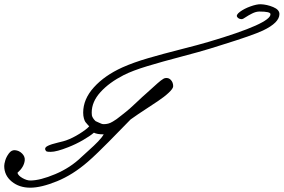

<svg xmlns="http://www.w3.org/2000/svg" viewBox="-32 -872 1330 900"><path d="M1277.8 -806.2Q1277.8 -765.6 1200.7 -729Q1151.9 -706.1 1009.8 -662.1Q971.2 -649.9 952.1 -644Q906.7 -629.9 817.4 -606.4Q728 -583 658.7 -562Q589.4 -541 547.9 -520Q480 -485.4 439 -440.2Q397.9 -395 397.9 -344.2Q397.9 -335.9 398.7 -331.3Q399.4 -326.7 403.6 -319.3Q407.7 -312 416 -304.2Q420.9 -302.2 429 -298.3Q437 -294.4 442.9 -292.2Q448.7 -290 454.1 -290Q464.8 -290 474.9 -292.5Q484.9 -294.9 496.8 -302.2Q508.8 -309.6 514.4 -313.5Q520 -317.4 535.9 -330.1Q551.8 -342.8 556.2 -346.2Q571.8 -357.9 605.2 -389.6Q638.7 -421.4 655.8 -436Q666 -444.8 687.3 -464.4Q708.5 -483.9 721.4 -494.1Q734.4 -504.4 742.2 -505.9Q758.3 -508.8 769 -497.1Q779.8 -485.4 779.8 -467.8Q779.8 -457 759 -437.5Q738.3 -418 708 -397.9Q694.3 -388.7 666 -370.1Q637.7 -351.6 616.5 -337.4Q595.2 -323.2 580.1 -312Q571.3 -303.2 534.2 -265.1Q497.1 -227.1 477.3 -207Q457.5 -187 428.5 -158.7Q399.4 -130.4 379.9 -113.8Q309.6 -52.7 235.4 -22.5Q161.1 7.8 109.9 7.8Q58.1 7.8 22.9 -21Q-12.2 -49.8 -12.2 -94.2Q-12.2 -103.5 -7.3 -120.1Q-2.4 -136.7 9.8 -153.1Q22 -169.4 38.1 -168Q57.6 -166.5 71.8 -152.1Q85.9 -137.7 84 -120.1Q80.6 -88.9 49.8 -62Q53.2 -48.8 73.2 -37.4Q93.3 -25.9 109.9 -25.9Q156.2 -25.9 227.3 -55.9Q298.3 -85.9 350.1 -136.2Q355 -141.1 382.6 -165.8Q410.2 -190.4 428 -209Q445.8 -227.5 454.1 -242.2Q423.3 -242.2 408.2 -250Q390.1 -234.4 356.7 -215.1Q323.2 -195.8 288.1 -182.1Q232.9 -160.2 206.1 -160.2Q192.9 -160.2 188 -161.6Q183.1 -163.1 180.2 -169.9Q176.3 -180.7 192.4 -188.5Q208.5 -196.3 239.5 -203.6Q270.5 -210.9 277.8 -213.9Q308.1 -224.6 340.8 -245.1Q373.5 -265.6 386.2 -279.8Q384.3 -282.2 377.9 -288.8Q371.6 -295.4 368.2 -300.3Q364.7 -305.2 361.3 -316.9Q357.9 -328.6 357.9 -344.2Q357.9 -407.2 408 -462.6Q458 -518.1 542 -556.2Q593.3 -579.1 661.6 -599.1Q730 -619.1 814.9 -640.6Q899.9 -662.1 945.8 -675.8Q1240.2 -762.7 1235.8 -806.2Q1234.9 -817.9 1184.1 -817.9Q1168 -817.9 1149.9 -808.8Q1131.8 -799.8 1118.9 -791Q1106 -782.2 1102.1 -782.2Q1086.9 -782.2 1080.1 -792Q1072.8 -801.8 1092.8 -816.7Q1112.8 -831.5 1142.1 -842Q1171.4 -852.5 1189.9 -852.1Q1219.2 -851.1 1248.5 -838.9Q1277.8 -826.7 1277.8 -806.2Z"/></svg>

Font: Gogol
Style: Regular
Weight: 400
Italic angle: -48°
Designer: Gennady Fridman
Foundry: ParaType Ltd
Version: Version 1.001